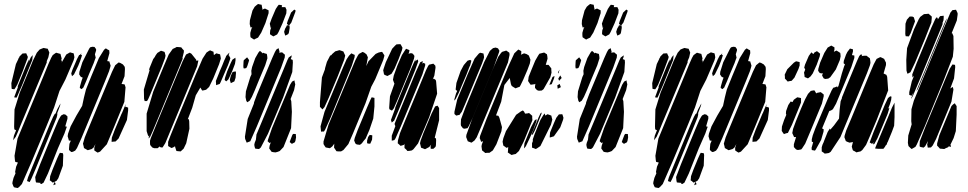

<svg xmlns="http://www.w3.org/2000/svg" viewBox="-20 -760 4867 965"><path d="M451 -443 428 -389 413 -352 399 -320 390 -312 381 -318 382 -326 390 -354 396 -371 395 -370 386 -374 378 -386 379 -399 394 -447 428 -515 433 -522 444 -525 455 -524 463 -513V-506L457 -487L459 -479L461 -470L458 -463ZM206 -424 87 -139 70 -97 59 -72 46 -55 47 -61 50 -78 60 -103 61 -105 52 -110 51 -124 53 -210 79 -294 119 -390 145 -454 165 -495 179 -511 191 -516 199 -519 214 -516 220 -515 222 -510 228 -496 227 -491 223 -472 215 -453V-446ZM508 -352 389 -65 367 -16 358 -3 346 3 338 4 327 -6V-15L329 -37L336 -53H332L326 -54L324 -62L320 -75L322 -88L335 -125L364 -179L393 -228L402 -270L412 -310L439 -377L477 -468L503 -510L512 -517L521 -511L529 -507L530 -493L519 -453L525 -452L530 -451L531 -446L536 -430L534 -422L528 -402ZM350 -457 309 -361 279 -303 252 -220 212 -122 141 48 90 165 76 180 69 185 58 183 50 181 46 173 42 162 43 154 48 134 58 111 56 104 61 78 70 57 63 55 57 54 55 45 53 23 68 -63 116 -179 200 -381 222 -435 237 -469 245 -483 256 -491 262 -495 273 -492 284 -489 287 -477 290 -466 287 -456 286 -454 292 -457 290 -446 289 -444 313 -486 332 -497 342 -494 350 -492 352 -484 354 -472ZM373 -429 352 -386 342 -377 338 -391 344 -409 367 -463 378 -484H382L389 -492L387 -484H392L390 -475L383 -454ZM95 -404 67 -335 57 -318 52 -311 47 -312 39 -313 38 -320 37 -342 60 -438 72 -463 74 -469 76 -470 78 -476 88 -486 93 -491 107 -492H112L114 -487L120 -474L118 -466ZM112 -384 91 -332 68 -279 63 -269 57 -270 51 -271 55 -281 66 -311 71 -325 70 -321 69 -326 77 -346 110 -427 122 -454 126 -461 125 -453 122 -445 135 -472 144 -483V-477L142 -458ZM605 -248 553 -121 517 -35 483 2 471 7 464 3 454 -4V-18L460 -36L450 -18L441 -11L428 -7L421 -5L402 -16L401 -22L397 -38L406 -69L426 -118L515 -332L543 -399L559 -432L576 -446L584 -444L598 -436L607 -424L608 -413L606 -377L591 -338L606 -336L608 -331L611 -321ZM252 -138 158 91 137 140 129 155 116 150 117 145 121 131 146 70 232 -139 247 -173 255 -187 259 -189 268 -211 284 -240 282 -229 268 -192V-183L265 -170ZM618 -157 576 -64 561 -49 549 -48 541 -47V-52L542 -68L557 -108L590 -186L594 -194L606 -223L614 -238L610 -227L608 -220L611 -224L624 -219V-205ZM304 -89 271 -14 221 112 199 158 188 165 183 164V158L182 159L171 158L161 157L159 149L157 130L181 67L253 -108L274 -157L283 -173L288 -180L300 -186L309 -184L319 -175V-163L308 -125L316 -123L313 -115ZM296 73 273 136 264 149 245 158 237 151 230 146 231 140 232 126 244 93 267 37 277 15 281 8 296 10 298 19ZM255 153 260 166 248 171 250 165Z M886 -435 783 -186 748 -102 734 -71 726 -64 728 -70 731 -80 727 -74 723 -82 717 -101V-189L750 -299L803 -427L828 -486L848 -514L861 -520L868 -524L882 -523L891 -522L898 -513L904 -507V-498L896 -465L900 -469L897 -462ZM932 -113 916 -40 903 -13 888 1 876 0 867 -1 865 -6 860 -22V-25L850 -19L842 -16L835 -20L825 -26V-32V-47L837 -79L861 -138L964 -386L998 -465L1018 -496L1030 -504L1036 -507L1045 -503L1053 -500L1054 -491L1055 -483L1067 -492L1078 -489L1086 -487L1088 -478L1090 -466L1081 -437L1052 -366L1031 -323L1016 -309L1004 -306L996 -305L993 -310L987 -320L964 -281L946 -218L924 -161H929L931 -150ZM794 -427 736 -287 725 -262 719 -252H707L704 -264L703 -310L733 -411L728 -406L732 -419L750 -463L759 -475L758 -474L763 -483L771 -494L789 -505L799 -502L807 -499L809 -493L812 -480L809 -467ZM1126 -433 1088 -345 1084 -338 1066 -332V-338L1065 -353L1069 -363L1079 -388L1083 -398L1084 -401L1097 -431L1107 -456L1114 -471L1117 -479L1133 -496L1131 -488L1128 -481L1131 -482L1134 -475L1138 -468L1135 -458ZM971 -427 857 -152 811 -41 801 -25 797 -19H791L783 -21L784 -25L772 -15H755L745 -19L735 -31L734 -39V-53L738 -66L769 -142L869 -383L898 -452L910 -476L915 -486L933 -495L942 -490L966 -460V-455L977 -456L976 -451ZM1147 -402 1128 -361 1117 -351 1109 -358 1111 -369 1122 -402 1140 -444 1148 -460 1163 -470 1164 -458 1161 -439ZM1164 -369 1158 -351 1148 -346 1140 -342 1138 -349 1135 -359 1140 -379 1149 -398 1157 -400 1165 -401 1166 -393Z M1314 -644 1293 -596 1277 -571 1262 -564 1257 -561 1246 -568 1239 -573 1238 -584V-595L1244 -616L1248 -623L1239 -622L1238 -627L1235 -639L1236 -658L1249 -707L1260 -726L1268 -733L1277 -740L1285 -738L1295 -736L1297 -724L1299 -715L1298 -711L1306 -715L1312 -717L1322 -712L1330 -708V-694ZM1400 -643 1380 -599 1373 -587 1354 -577 1344 -583 1337 -588V-594L1338 -607L1343 -622L1339 -621V-627L1336 -641L1345 -666L1366 -715L1376 -730L1381 -736L1390 -735L1398 -733L1396 -725L1395 -724H1402H1414L1420 -711L1419 -693ZM1413 -616 1420 -628 1422 -633 1432 -632 1422 -640 1423 -645 1426 -655 1443 -697 1459 -712 1466 -707 1464 -699 1444 -646 1433 -632 1435 -631 1436 -620 1432 -596 1429 -589 1424 -586 1414 -581 1411 -589 1408 -600ZM1393 -420 1271 -125 1241 -57 1238 -50 1220 -43 1217 -50 1212 -62 1211 -73 1225 -162 1256 -239 1257 -246 1272 -286 1348 -468 1362 -499 1369 -511 1380 -518 1382 -511 1385 -500 1383 -495 1389 -496 1398 -497 1406 -490 1412 -485 1411 -471ZM1313 -432 1281 -356 1261 -307 1246 -273 1235 -254 1223 -246 1218 -253 1214 -272 1216 -301 1238 -373 1244 -386V-392L1243 -404L1247 -423L1263 -468L1279 -496L1286 -504L1291 -501L1298 -494V-491L1302 -495L1310 -492L1321 -489L1323 -478L1324 -467ZM1449 -398 1403 -270 1327 -88 1291 -19 1282 -11 1271 -12 1263 -13 1260 -21 1258 -32 1260 -42 1267 -60 1266 -59 1267 -65 1269 -84 1300 -158 1406 -413 1424 -457 1431 -471 1446 -482 1445 -473 1441 -463 1451 -459 1452 -446ZM1222 -472 1232 -458 1230 -450 1223 -428 1218 -418 1210 -416 1204 -417 1203 -428 1204 -449 1205 -457ZM1447 -198 1443 -116 1405 -21 1386 -1 1376 3 1365 6 1355 5 1345 3 1338 -7 1333 -14 1335 -27 1341 -45 1335 -41 1325 -50 1327 -58 1347 -116 1426 -305 1438 -334 1448 -350 1460 -356 1461 -348 1464 -336 1458 -307 1440 -261H1441L1444 -251ZM1447 -37 1436 -46 1439 -55 1449 -81 1453 -87H1458L1467 -86V-81L1468 -70L1465 -53L1462 -45Z M1983 -462 1963 -415 1955 -401 1947 -388 1946 -389V-388L1927 -378L1917 -382L1910 -386L1909 -392L1906 -407L1909 -417L1919 -447L1951 -515L1966 -531L1973 -537L1988 -538H1993L1996 -533L2003 -520L2000 -507ZM2043 -416 1977 -256 1959 -215 1950 -204 1937 -211 1936 -219 1940 -276 1963 -341 1962 -340 1959 -348 1955 -359 1959 -380 1977 -430 2000 -483 2016 -508 2021 -515 2038 -508 2036 -497 2033 -490 2046 -493 2055 -490 2063 -479 2061 -466ZM1710 -460 1678 -378 1632 -268 1611 -222 1601 -210 1595 -216 1588 -223V-231V-247L1598 -371L1613 -411L1614 -418L1623 -449L1638 -478L1645 -485V-481L1649 -488L1665 -502L1676 -505L1686 -508L1698 -504L1706 -501L1709 -494L1715 -481ZM1906 -458 1866 -362 1846 -324 1817 -241 1754 -89 1731 -36 1706 -6 1694 1H1680L1671 0L1667 -6L1659 -18L1660 -37L1661 -39L1650 -24L1638 -15L1622 -18L1617 -19L1612 -26L1606 -36V-49L1631 -133L1735 -383L1766 -457L1778 -480L1784 -489L1797 -496L1802 -499L1810 -496L1822 -487L1829 -472L1821 -428L1832 -452L1868 -489L1883 -496L1896 -499H1901L1904 -494L1912 -482L1911 -476ZM1748 -429 1641 -168 1614 -108 1608 -99H1600L1594 -98L1593 -104L1591 -125L1611 -198L1704 -421L1722 -462L1734 -480L1746 -492L1756 -487L1763 -484L1762 -472ZM2067 -409 1982 -203 1961 -154 1949 -144 1945 -157 1967 -217 1968 -220 1964 -213 1966 -218 1970 -228 1987 -270 2049 -420 2064 -454 2070 -463 2067 -455 2062 -443 2067 -453 2080 -461 2082 -451ZM2103 -386 1995 -126 1968 -65 1962 -56 1954 -54 1949 -53V-59V-78L1967 -126L1963 -137L1970 -155L1988 -199L2071 -401L2092 -447L2105 -453L2103 -441L2102 -439L2107 -444L2117 -440V-431ZM2177 -289 2137 -171 2081 -39 2058 -10 2050 -4 2039 -2 2028 -1 2021 -9 2013 -16V-31L2016 -38L2012 -33L2001 -29L1993 -27L1987 -33L1979 -40L1980 -54L1990 -90L2007 -132L2096 -346L2121 -407L2132 -429L2137 -435L2158 -440L2168 -430L2169 -420L2163 -380L2155 -361L2160 -365L2170 -358L2172 -350ZM1862 -225 1856 -164 1837 -108 1818 -64 1807 -51 1802 -44 1798 -39 1789 -32 1773 -34 1766 -39 1760 -54 1763 -67 1778 -107 1825 -220 1842 -259 1848 -271 1862 -268V-257ZM2158 -12H2145L2144 -23L2147 -33L2137 -21L2124 -14L2116 -10L2109 -13L2096 -18L2095 -24L2091 -40L2094 -53L2108 -91L2149 -189L2167 -225L2179 -229L2187 -217V-156L2165 -68V-67V-68L2171 -64L2172 -56L2171 -30L2169 -22ZM1825 -53 1830 -71 1838 -82 1851 -80V-74L1850 -58L1841 -38H1833L1825 -40Z M2463 -427 2356 -169 2337 -128 2330 -116 2315 -113 2307 -115 2297 -128 2296 -136 2297 -160 2320 -222 2414 -449 2442 -504 2452 -513 2458 -518 2471 -521 2483 -517 2490 -505 2488 -497ZM2500 -100 2475 -35 2457 -4 2440 8H2428L2419 9L2412 3L2403 -4L2402 -10L2400 -25L2402 -35L2408 -50H2407L2398 -47L2395 -56L2391 -66L2393 -77L2425 -161L2536 -429L2565 -492L2585 -511L2593 -507L2600 -503V-492L2598 -485L2614 -492L2627 -488L2638 -481L2646 -460L2643 -441L2631 -409L2610 -360L2597 -333L2592 -324L2581 -320L2571 -316L2561 -322L2552 -328L2548 -337L2542 -368L2515 -333L2499 -249L2473 -180L2485 -178L2490 -168L2503 -121ZM2533 -446 2399 -124 2376 -70 2365 -54 2350 -43 2344 -45 2331 -50 2328 -58 2323 -71 2324 -82 2352 -159 2454 -405 2484 -474 2499 -495 2505 -500 2519 -504 2524 -506 2533 -500 2540 -495 2541 -484ZM2746 -372 2712 -312 2703 -305 2688 -304 2679 -307 2669 -318V-327L2671 -339L2668 -337L2655 -335L2647 -334L2642 -341L2634 -353L2635 -358L2637 -374L2651 -409L2670 -455L2685 -481L2691 -490L2715 -496L2729 -487L2731 -476L2732 -465L2723 -434H2726H2737L2744 -425L2751 -416V-408L2752 -395ZM2402 -439 2317 -235 2301 -198 2293 -188 2288 -179 2290 -183 2273 -179 2264 -187V-198L2278 -260L2331 -388L2365 -465L2386 -490L2393 -495L2402 -493L2410 -491L2412 -480L2413 -472L2410 -461ZM2324 -384 2301 -330 2287 -296 2270 -262 2263 -254 2264 -262 2272 -290 2278 -303 2276 -304 2270 -310 2271 -318 2274 -343 2295 -403 2311 -433 2330 -455 2343 -459 2349 -455 2348 -450 2343 -431 2340 -425 2339 -423ZM2788 -403 2793 -410 2790 -402 2786 -390 2784 -396ZM2786 -365 2796 -381 2803 -368 2790 -354ZM2741 -334 2757 -373 2767 -378 2765 -367 2753 -337ZM2793 -338 2797 -327 2799 -322 2783 -314 2781 -331ZM2647 -134 2612 -48 2588 -1 2572 14 2562 16 2551 19 2542 13 2532 6 2533 1 2534 -17 2535 -20H2534L2525 -17L2519 -22L2510 -28L2508 -37L2506 -48L2510 -66L2523 -101L2574 -183L2598 -200L2608 -205L2614 -199L2619 -189L2631 -190L2639 -192L2647 -185L2655 -178V-167L2656 -156ZM2691 -161 2677 -126 2668 -104 2657 -83 2652 -84 2659 -101 2687 -170 2696 -189 2701 -195 2702 -189ZM2749 -133 2696 -26 2680 -15 2673 -11 2663 -15 2654 -18V-24V-40L2659 -53L2657 -55L2659 -63L2667 -86L2696 -157L2711 -182L2718 -190L2719 -185L2721 -179L2732 -186L2743 -182L2751 -179L2753 -170L2756 -159ZM2796 -120 2764 -75 2748 -70 2743 -69V-75L2745 -95L2764 -141L2776 -168L2789 -185L2806 -186L2808 -181L2812 -168L2810 -158ZM2660 -106 2644 -69 2623 -25 2614 -14V-19L2616 -40L2649 -121L2668 -156L2677 -161L2676 -150Z M2983 -644 2962 -596 2946 -571 2931 -564 2926 -561 2915 -568 2908 -573 2907 -584V-595L2913 -616L2917 -623L2908 -622L2907 -627L2904 -639L2905 -658L2918 -707L2929 -726L2937 -733L2946 -740L2954 -738L2964 -736L2966 -724L2968 -715L2967 -711L2975 -715L2981 -717L2991 -712L2999 -708V-694ZM3069 -643 3049 -599 3042 -587 3023 -577 3013 -583 3006 -588V-594L3007 -607L3012 -622L3008 -621V-627L3005 -641L3014 -666L3035 -715L3045 -730L3050 -736L3059 -735L3067 -733L3065 -725L3064 -724H3071H3083L3089 -711L3088 -693ZM3082 -616 3089 -628 3091 -633 3101 -632 3091 -640 3092 -645 3095 -655 3112 -697 3128 -712 3135 -707 3133 -699 3113 -646 3102 -632 3104 -631 3105 -620 3101 -596 3098 -589 3093 -586 3083 -581 3080 -589 3077 -600ZM3062 -420 2940 -125 2910 -57 2907 -50 2889 -43 2886 -50 2881 -62 2880 -73 2894 -162 2925 -239 2926 -246 2941 -286 3017 -468 3031 -499 3038 -511 3049 -518 3051 -511 3054 -500 3052 -495 3058 -496 3067 -497 3075 -490 3081 -485 3080 -471ZM2982 -432 2950 -356 2930 -307 2915 -273 2904 -254 2892 -246 2887 -253 2883 -272 2885 -301 2907 -373 2913 -386V-392L2912 -404L2916 -423L2932 -468L2948 -496L2955 -504L2960 -501L2967 -494V-491L2971 -495L2979 -492L2990 -489L2992 -478L2993 -467ZM3118 -398 3072 -270 2996 -88 2960 -19 2951 -11 2940 -12 2932 -13 2929 -21 2927 -32 2929 -42 2936 -60 2935 -59 2936 -65 2938 -84 2969 -158 3075 -413 3093 -457 3100 -471 3115 -482 3114 -473 3110 -463 3120 -459 3121 -446ZM2891 -472 2901 -458 2899 -450 2892 -428 2887 -418 2879 -416 2873 -417 2872 -428 2873 -449 2874 -457ZM3116 -198 3112 -116 3074 -21 3055 -1 3045 3 3034 6 3024 5 3014 3 3007 -7 3002 -14 3004 -27 3010 -45 3004 -41 2994 -50 2996 -58 3016 -116 3095 -305 3107 -334 3117 -350 3129 -356 3130 -348 3133 -336 3127 -307 3109 -261H3110L3113 -251ZM3116 -37 3105 -46 3108 -55 3118 -81 3122 -87H3127L3136 -86V-81L3137 -70L3134 -53L3131 -45Z M3672 -443 3649 -389 3634 -352 3620 -320 3611 -312 3602 -318 3603 -326 3611 -354 3617 -371 3616 -370 3607 -374 3599 -386 3600 -399 3615 -447 3649 -515 3654 -522 3665 -525 3676 -524 3684 -513V-506L3678 -487L3680 -479L3682 -470L3679 -463ZM3427 -424 3308 -139 3291 -97 3280 -72 3267 -55 3268 -61 3271 -78 3281 -103 3282 -105 3273 -110 3272 -124 3274 -210 3300 -294 3340 -390 3366 -454 3386 -495 3400 -511 3412 -516 3420 -519 3435 -516 3441 -515 3443 -510 3449 -496 3448 -491 3444 -472 3436 -453V-446ZM3729 -352 3610 -65 3588 -16 3579 -3 3567 3 3559 4 3548 -6V-15L3550 -37L3557 -53H3553L3547 -54L3545 -62L3541 -75L3543 -88L3556 -125L3585 -179L3614 -228L3623 -270L3633 -310L3660 -377L3698 -468L3724 -510L3733 -517L3742 -511L3750 -507L3751 -493L3740 -453L3746 -452L3751 -451L3752 -446L3757 -430L3755 -422L3749 -402ZM3571 -457 3530 -361 3500 -303 3473 -220 3433 -122 3362 48 3311 165 3297 180 3290 185 3279 183 3271 181 3267 173 3263 162 3264 154 3269 134 3279 111 3277 104 3282 78 3291 57 3284 55 3278 54 3276 45 3274 23 3289 -63 3337 -179 3421 -381 3443 -435 3458 -469 3466 -483 3477 -491 3483 -495 3494 -492 3505 -489 3508 -477 3511 -466 3508 -456 3507 -454 3513 -457 3511 -446 3510 -444 3534 -486 3553 -497 3563 -494 3571 -492 3573 -484 3575 -472ZM3594 -429 3573 -386 3563 -377 3559 -391 3565 -409 3588 -463 3599 -484H3603L3610 -492L3608 -484H3613L3611 -475L3604 -454ZM3316 -404 3288 -335 3278 -318 3273 -311 3268 -312 3260 -313 3259 -320 3258 -342 3281 -438 3293 -463 3295 -469 3297 -470 3299 -476 3309 -486 3314 -491 3328 -492H3333L3335 -487L3341 -474L3339 -466ZM3333 -384 3312 -332 3289 -279 3284 -269 3278 -270 3272 -271 3276 -281 3287 -311 3292 -325 3291 -321 3290 -326 3298 -346 3331 -427 3343 -454 3347 -461 3346 -453 3343 -445 3356 -472 3365 -483V-477L3363 -458ZM3826 -248 3774 -121 3738 -35 3704 2 3692 7 3685 3 3675 -4V-18L3681 -36L3671 -18L3662 -11L3649 -7L3642 -5L3623 -16L3622 -22L3618 -38L3627 -69L3647 -118L3736 -332L3764 -399L3780 -432L3797 -446L3805 -444L3819 -436L3828 -424L3829 -413L3827 -377L3812 -338L3827 -336L3829 -331L3832 -321ZM3473 -138 3379 91 3358 140 3350 155 3337 150 3338 145 3342 131 3367 70 3453 -139 3468 -173 3476 -187 3480 -189 3489 -211 3505 -240 3503 -229 3489 -192V-183L3486 -170ZM3839 -157 3797 -64 3782 -49 3770 -48 3762 -47V-52L3763 -68L3778 -108L3811 -186L3815 -194L3827 -223L3835 -238L3831 -227L3829 -220L3832 -224L3845 -219V-205ZM3525 -89 3492 -14 3442 112 3420 158 3409 165 3404 164V158L3403 159L3392 158L3382 157L3380 149L3378 130L3402 67L3474 -108L3495 -157L3504 -173L3509 -180L3521 -186L3530 -184L3540 -175V-163L3529 -125L3537 -123L3534 -115ZM3517 73 3494 136 3485 149 3466 158 3458 151 3451 146 3452 140 3453 126 3465 93 3488 37 3498 15 3502 8 3517 10 3519 19ZM3476 153 3481 166 3469 171 3471 165Z M4181 -411 4153 -372 4143 -365 4128 -363 4120 -366 4112 -380 4114 -388 4115 -393 4109 -391 4100 -393 4092 -404 4093 -414 4102 -445 4123 -494 4140 -521 4158 -531 4167 -526 4174 -522V-510L4171 -500L4174 -501L4184 -506L4194 -500L4203 -494L4204 -489L4205 -477L4201 -458ZM4107 -57 4081 -10 4076 -3 4060 -6 4059 -17 4067 -45 4060 -48V-60L4065 -80L4078 -115L4139 -260L4160 -306L4168 -319L4176 -321L4188 -326V-320L4194 -327L4211 -390L4223 -428L4227 -436L4220 -442L4221 -454L4232 -485L4239 -499L4252 -516L4260 -514L4267 -512V-501L4262 -483L4274 -481V-469L4259 -423L4182 -239L4166 -211L4157 -205L4148 -202L4112 -115L4113 -114L4120 -110L4119 -98ZM4085 -435 4065 -391 4054 -376 4041 -366 4029 -371 4024 -373 4023 -384 4021 -395 4025 -405 4027 -411 4022 -420 4026 -435 4045 -479 4058 -497 4068 -488 4073 -496 4086 -503 4095 -496 4102 -490 4100 -477ZM4337 -391 4204 -71 4155 3 4146 9 4134 11 4125 12 4119 7 4110 1V-7V-20L4114 -33L4120 -46L4122 -52L4140 -97L4151 -114L4153 -109V-108L4172 -130L4197 -164L4200 -208L4205 -251L4212 -268L4211 -269L4216 -281L4228 -311L4287 -453L4298 -477L4304 -485L4313 -486L4311 -477L4314 -479L4326 -480H4335L4344 -473L4352 -467L4354 -455L4355 -444L4352 -431ZM4444 -306 4387 -159 4353 -78 4333 -32 4314 -6 4305 1 4291 4 4285 6 4275 0 4267 -4 4265 -9 4261 -23 4263 -31 4267 -46 4255 -44 4250 -43 4239 -47 4231 -51 4229 -57 4224 -70 4225 -78 4233 -104 4260 -168 4346 -377 4371 -436 4382 -457 4386 -464 4400 -471 4405 -473 4412 -470 4424 -464 4426 -459 4433 -445V-433L4421 -391L4424 -389L4435 -384L4439 -374ZM3937 -412 3970 -445 3981 -452 3986 -451 3999 -448V-442V-431L3993 -413L3973 -370L3959 -354L3947 -352L3939 -350L3931 -359L3925 -365V-374L3924 -385ZM4111 -239 4059 -114 4027 -38 4012 -15 4007 -9 3990 -6 3981 -9 3970 -21V-35L3981 -71H3979H3971L3968 -78L3962 -91L3966 -112L3980 -150L4006 -214L4026 -260L4041 -288L4055 -303L4065 -305L4073 -306L4079 -297L4082 -290L4085 -293L4100 -296L4105 -297L4114 -290L4120 -285V-276ZM4441 -187 4390 -65 4375 -37 4367 -34 4370 -42 4371 -45 4363 -37 4351 -44 4355 -55 4370 -95 4427 -233 4443 -267 4454 -276 4461 -274 4460 -268 4459 -258 4453 -237 4444 -214 4450 -218 4448 -210ZM3999 -227 3960 -132 3945 -102 3940 -92 3931 -90 3920 -86 3915 -93 3909 -102 3910 -124 3921 -157 3932 -183 3930 -189 3931 -202 3942 -232 3954 -250 3962 -247H3963L3970 -259L3987 -271L3998 -269L4006 -267V-258V-245ZM4476 -244V-172L4474 -128L4463 -98L4442 -47L4439 -42L4438 -38L4435 -31H4433L4427 -21L4420 -12H4415H4396L4383 -13L4378 -14L4382 -24L4393 -51L4440 -163L4463 -219Z M4773 -515 4769 -475 4721 -351 4628 -125 4588 -34 4581 -22 4569 -15 4562 -11 4556 -16 4546 -26 4543 -42 4545 -79 4562 -135 4560 -151 4561 -211 4573 -254 4623 -375 4722 -614 4757 -697 4767 -709 4785 -711 4793 -694V-686L4789 -657L4763 -593H4766L4772 -579ZM4661 -647 4628 -563 4579 -445 4556 -397 4545 -391 4540 -390 4539 -395 4536 -405 4535 -459 4539 -518 4574 -613 4598 -664 4605 -675 4617 -684 4624 -689 4638 -690 4647 -691 4655 -684 4663 -677V-668ZM4699 -593 4594 -339 4569 -280 4560 -263 4561 -270 4572 -296 4562 -279 4550 -283V-297L4563 -352L4574 -379L4566 -371L4565 -386L4586 -440L4661 -621L4681 -665L4689 -674L4694 -665L4693 -661L4700 -672L4705 -679L4715 -680L4723 -681V-669L4722 -658L4714 -637L4721 -647L4717 -637ZM4579 -653 4557 -593 4548 -577 4532 -578 4530 -589 4531 -641 4538 -661 4546 -670 4552 -677H4565L4573 -673ZM4718 -612 4620 -376 4595 -317 4587 -302 4588 -309 4600 -338 4632 -414 4713 -610 4733 -657 4741 -669 4739 -664 4734 -651ZM4762 -249 4685 -62 4668 -29 4659 -19 4643 -18 4642 -23 4640 -34 4644 -51 4630 -25 4622 -18 4608 -21 4603 -23 4602 -28 4603 -50 4631 -122 4728 -355 4753 -414 4767 -436 4780 -434 4781 -423 4775 -366 4755 -312 4757 -316 4769 -323 4772 -310ZM4788 -184 4784 -101 4773 -66 4759 -37 4757 -35 4758 -32 4759 -21 4749 -25 4745 -20 4733 -15 4726 -11 4715 -12 4704 -13 4696 -22 4690 -28V-39L4701 -80L4750 -198L4762 -227L4770 -235L4779 -241L4783 -234L4788 -227V-216Z"/></svg>

Font: Rubik Marker Hatch
Style: Regular
Weight: 400
Designer: Hubert and Fischer, NaN
Foundry: Hubert & Fischer, NaN
Version: Version 2.200